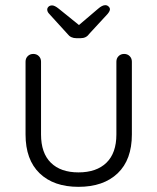

<svg xmlns="http://www.w3.org/2000/svg" viewBox="-20 -717 609 744"><path d="M491 -478V-196Q491 -98 436 -45.5Q381 7 284 7Q188 7 133.5 -45.5Q79 -98 79 -196V-478Q79 -491 87.5 -499.5Q96 -508 109 -508Q122 -508 130.5 -499.5Q139 -491 139 -478V-196Q139 -124 177 -86.5Q215 -49 284 -49Q354 -49 392.5 -86.5Q431 -124 431 -196V-478Q431 -491 439.5 -499.5Q448 -508 461 -508Q474 -508 482.5 -499.5Q491 -491 491 -478ZM406 -681Q406 -674 397 -663L325 -585Q314 -569 292 -569H276Q254 -569 242 -585L171 -663Q163 -671 163 -680Q163 -686 168 -691Q173 -696 182 -696Q192 -696 208 -683L286 -620L360 -683Q376 -697 388 -697Q395 -697 400.5 -692Q406 -687 406 -681Z"/></svg>

Font: Quicksand
Style: Regular
Weight: 400
Designer: Andrew Paglinawan
Foundry: Andrew Paglinawan
Version: Version 3.000